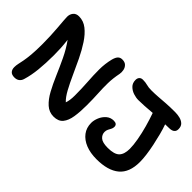

<svg xmlns="http://www.w3.org/2000/svg" viewBox="-80 -1130 1562 1562"><g transform="rotate(45 701.0 -349.5)"><path d="M125 14Q94 14 79.5 -2Q65 -18 65 -45Q65 -65 69.5 -85.5Q74 -106 80 -136.5Q86 -167 90.5 -216Q95 -265 95 -342Q95 -385 93 -431.5Q91 -478 87.5 -520.5Q84 -563 81.5 -594.5Q79 -626 79 -638Q79 -668 96 -689Q113 -710 146 -710Q198 -710 240.5 -676.5Q283 -643 319.5 -587.5Q356 -532 387.5 -466.5Q419 -401 448 -336.5Q477 -272 505.5 -219.5Q534 -167 564 -139Q570 -155 573.5 -177.5Q577 -200 577 -231Q577 -311 572 -382Q567 -453 567 -519Q567 -585 583 -650Q592 -683 606 -697Q620 -711 643 -711Q673 -711 689 -695Q705 -679 709.5 -656Q714 -633 710 -612Q697 -548 696 -491.5Q695 -435 698.5 -376Q702 -317 702 -242Q702 -168 693 -110Q684 -52 657 -19Q630 14 575 14Q524 14 485.5 -20.5Q447 -55 416 -112Q385 -169 355.5 -238Q326 -307 292.5 -377.5Q259 -448 215 -509Q221 -458 223 -419.5Q225 -381 225 -342Q225 -248 217 -171.5Q209 -95 191 -36Q185 -13 168.5 0.5Q152 14 125 14ZM1067 12Q996 12 942.5 -9.5Q889 -31 858.5 -71Q828 -111 828 -167Q828 -197 842 -230.5Q856 -264 882.5 -287Q909 -310 946 -310Q985 -310 985 -277Q985 -262 978 -249.5Q971 -237 964 -223Q957 -209 957 -192Q957 -161 981.5 -139.5Q1006 -118 1067 -118Q1142 -118 1171 -147.5Q1200 -177 1200 -240Q1200 -281 1189.5 -340.5Q1179 -400 1161.5 -462.5Q1144 -525 1125 -578Q1079 -574 1039 -571.5Q999 -569 968 -569Q941 -569 910.5 -579Q880 -589 858 -611Q836 -633 836 -669Q836 -689 847 -701Q858 -713 878 -713Q908 -713 931 -706.5Q954 -700 985 -700Q1028 -700 1065.5 -703Q1103 -706 1146.5 -709Q1190 -712 1249 -712Q1277 -712 1304 -705.5Q1331 -699 1349 -682Q1367 -665 1367 -633Q1367 -585 1305 -585Q1284 -585 1262 -584Q1276 -545 1288.5 -497Q1301 -449 1311.5 -399Q1322 -349 1328 -303Q1334 -257 1334 -222Q1334 -101 1266 -44.5Q1198 12 1067 12Z"/></g></svg>

Font: Shantell Sans Normal
Style: Regular
Weight: 600
Designer: Stephen Nixon, Anya Danilova, Shantell Martin
Foundry: Arrow Type
Version: Version 1.009;[a7da0bfa3]